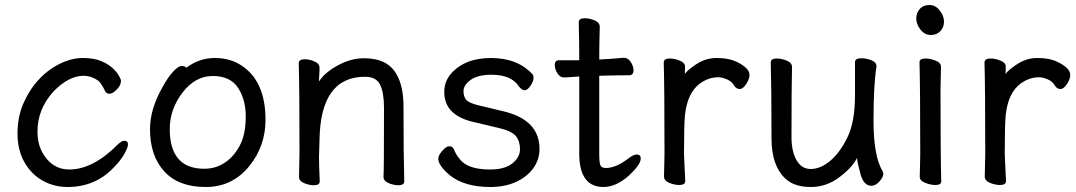

<svg xmlns="http://www.w3.org/2000/svg" viewBox="-20 -724 4303 768"><path d="M250 24Q196 24 150.5 -1.5Q105 -27 77.5 -75.5Q50 -124 50 -190Q50 -255 73 -309Q96 -363 133.5 -404Q171 -445 218.5 -468.5Q266 -492 311 -492Q355 -492 384 -480Q413 -468 430.5 -451.5Q448 -435 456 -420.5Q464 -406 464 -401Q464 -383 447 -366Q430 -349 419 -349Q407 -349 402 -357Q383 -395 372 -402Q344 -421 315 -421Q254 -421 192 -356Q130 -286 130 -199Q130 -149 149 -115Q187 -46 257 -46Q351 -46 449 -144Q466 -161 477 -161Q492 -161 492 -146Q492 -135 477.5 -108.5Q463 -82 433 -52Q360 24 250 24Z M797 -49Q844 -49 881 -74.5Q918 -100 940.5 -144.5Q963 -189 963 -258Q963 -326 932 -373Q901 -420 831 -420Q761 -420 710 -353.5Q659 -287 659 -208Q659 -49 797 -49ZM803 24Q694 24 637 -38.5Q580 -101 580 -207Q580 -289 631 -377Q651 -414 672 -437Q693 -460 707 -460Q720 -460 725 -453Q777 -492 839 -492Q901 -492 946 -462Q1042 -399 1042 -245Q1042 -141 979 -62Q911 24 803 24Z M1574 17Q1555 17 1534.5 8.5Q1514 0 1514 -17Q1516 -34 1516 -293Q1516 -351 1501 -384Q1486 -417 1440 -417Q1261 -417 1258 -162L1256 -97Q1256 -59 1259 1Q1259 17 1236 17Q1217 17 1196.5 8.5Q1176 0 1176 -17L1178 -115Q1178 -364 1175 -471Q1175 -487 1199 -487Q1217 -487 1237.5 -478.5Q1258 -470 1258 -453V-439Q1256 -411 1256 -398Q1278 -433 1330.5 -462Q1383 -491 1436 -491Q1532 -491 1567 -425Q1594 -378 1594 -297Q1594 -105 1597 1Q1597 17 1574 17Z M1941 24Q1837 24 1778 -24Q1733 -62 1733 -90Q1733 -102 1749 -120.5Q1765 -139 1777 -139Q1790 -139 1795 -128Q1802 -109 1817 -90Q1848 -46 1940 -46Q1999 -46 2029.5 -70.5Q2060 -95 2060 -127Q2060 -159 2043.5 -179.5Q2027 -200 1975.5 -212Q1924 -224 1874 -236Q1757 -263 1757 -356Q1757 -397 1783 -428Q1838 -492 1944 -492Q2050 -492 2110 -427Q2114 -423 2114 -411Q2114 -399 2102 -381Q2090 -363 2079 -363Q2067 -363 2055 -379Q2025 -425 1946 -425Q1890 -425 1862 -404Q1834 -383 1834 -360Q1834 -336 1846 -323.5Q1858 -311 1897 -302L1993 -279Q2138 -245 2138 -128Q2138 -86 2113.5 -51.5Q2089 -17 2044.5 3.5Q2000 24 1941 24Z M2394 24Q2297 24 2297 -110V-418L2237 -414Q2220 -414 2209.5 -431Q2199 -448 2199 -464Q2199 -483 2216 -483H2297Q2297 -556 2295 -635Q2295 -651 2319 -651Q2338 -651 2358.5 -642.5Q2379 -634 2379 -617Q2377 -552 2377 -486Q2423 -488 2475 -493Q2492 -493 2503 -476Q2514 -459 2514 -443Q2514 -423 2497 -423Q2449 -423 2377 -421V-108Q2377 -70 2382.5 -61Q2388 -52 2404 -52Q2444 -52 2496 -92Q2515 -106 2527 -106Q2543 -106 2543 -90Q2543 -66 2496 -22Q2444 24 2394 24Z M2697 16Q2678 16 2657 7.5Q2636 -1 2636 -18L2638 -106Q2638 -367 2635 -474Q2635 -490 2659 -490Q2678 -490 2699 -481.5Q2720 -473 2720 -458Q2720 -436 2719 -428Q2730 -444 2765 -467Q2803 -492 2846 -492Q2888 -492 2915 -481.5Q2942 -471 2960 -456Q2978 -441 2978 -424Q2978 -408 2965 -388Q2952 -368 2939 -368Q2925 -368 2917 -381Q2908 -398 2888 -406.5Q2868 -415 2854 -415Q2814 -415 2780 -390Q2730 -354 2720 -265Q2716 -230 2716 -106L2721 0Q2721 16 2697 16Z M3128 -4Q3066 -55 3066 -171Q3066 -368 3063 -474Q3063 -490 3087 -490Q3106 -490 3127 -481.5Q3148 -473 3148 -456Q3146 -368 3146 -175Q3146 -119 3166 -83.5Q3186 -48 3223 -48Q3261 -48 3300 -80Q3339 -112 3369.5 -174Q3400 -236 3400 -342V-475Q3400 -491 3425 -491Q3445 -491 3465.5 -483Q3486 -475 3486 -458Q3474 -385 3474 -241Q3474 -99 3511 -38Q3513 -34 3513 -26Q3513 -16 3498 1.5Q3483 19 3465 19Q3435 19 3422 -27.5Q3409 -74 3408 -92Q3390 -55 3338 -15.5Q3286 24 3224 24Q3162 24 3128 -4Z M3722 16Q3703 16 3681 7.5Q3659 -1 3659 -17L3661 -105Q3661 -368 3658 -475Q3658 -490 3682 -490Q3701 -490 3722.5 -481.5Q3744 -473 3744 -457L3742 -368Q3742 -105 3745 1Q3745 16 3722 16ZM3645 -650Q3645 -672 3659 -688Q3673 -704 3698 -704Q3722 -704 3739 -682Q3756 -660 3756 -638Q3756 -615 3741.5 -599.5Q3727 -584 3703 -584Q3679 -584 3662 -605.5Q3645 -627 3645 -650Z M3980 16Q3961 16 3940 7.5Q3919 -1 3919 -18L3921 -106Q3921 -367 3918 -474Q3918 -490 3942 -490Q3961 -490 3982 -481.5Q4003 -473 4003 -458Q4003 -436 4002 -428Q4013 -444 4048 -467Q4086 -492 4129 -492Q4171 -492 4198 -481.5Q4225 -471 4243 -456Q4261 -441 4261 -424Q4261 -408 4248 -388Q4235 -368 4222 -368Q4208 -368 4200 -381Q4191 -398 4171 -406.5Q4151 -415 4137 -415Q4097 -415 4063 -390Q4013 -354 4003 -265Q3999 -230 3999 -106L4004 0Q4004 16 3980 16Z"/></svg>

Font: LXGW WenKai Lite Medium
Style: Regular
Weight: 500
Designer: LXGW / Fontworks Inc.
Foundry: LXGW / Fontworks Inc.
Version: Version 1.511; March 25, 2025